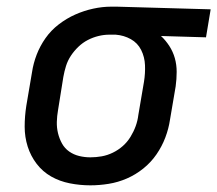

<svg xmlns="http://www.w3.org/2000/svg" viewBox="-20 -548 652 576"><path d="M251 8Q220 8 189.5 2Q159 -4 133.5 -18.5Q108 -33 90 -56.5Q72 -80 63 -108.5Q54 -137 54 -168Q54 -199 59 -231L76 -331Q80 -358 90 -384Q100 -410 116.5 -433.5Q133 -457 156.5 -475Q180 -493 206 -504.5Q232 -516 259.5 -522Q287 -528 313 -528H331L612 -520L598 -436L463 -440Q477 -427 488 -410Q499 -393 504.5 -373.5Q510 -354 510 -332.5Q510 -311 507 -289L490 -189Q486 -162 476 -135.5Q466 -109 449.5 -85Q433 -61 410 -42.5Q387 -24 360.5 -12.5Q334 -1 306 3.5Q278 8 251 8ZM251 -76Q268 -76 285 -79Q302 -82 318.5 -90Q335 -98 348.5 -110Q362 -122 371.5 -137.5Q381 -153 387 -169.5Q393 -186 395 -203L412 -303Q416 -328 415 -352.5Q414 -377 403.5 -398Q393 -419 372.5 -430.5Q352 -442 327 -444H308Q292 -444 275.5 -440Q259 -436 243.5 -428Q228 -420 215 -407.5Q202 -395 192.5 -380.5Q183 -366 178 -350Q173 -334 170 -317L154 -217Q151 -200 150.5 -182.5Q150 -165 154 -148.5Q158 -132 166 -117.5Q174 -103 187.5 -93.5Q201 -84 217.5 -80Q234 -76 251 -76Z"/></svg>

Font: Iosevka Aile Medium
Style: Italic
Weight: 500
Italic angle: -9°
Designer: Belleve Invis
Foundry: Belleve Invis
Version: Version 31.1.0; ttfautohint (v1.8.4)